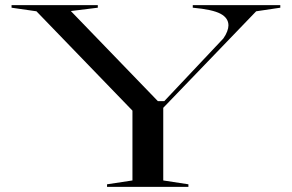

<svg xmlns="http://www.w3.org/2000/svg" viewBox="-20 -728 1137 748"><path d="M397 0V-10L496 -25V-297L122 -684L25 -698V-708H361V-698L256 -685L595 -334H620L850 -578Q860 -592 865 -605.5Q870 -619 870 -629Q870 -658 839 -674.5Q808 -691 731 -698V-708H1072V-698L978 -684L616 -308V-25L714 -10V0Z"/></svg>

Font: Kalnia Expanded Light
Style: Regular
Weight: 300
Width: 7
Designer: Frida Medrano
Foundry: Frida Medrano
Version: Version 1.105